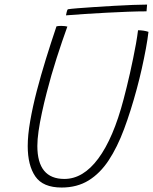

<svg xmlns="http://www.w3.org/2000/svg" viewBox="-20 -797 668 838"><path d="M249 21.5Q167.5 21.5 134.2 -27Q101 -75.5 101 -159.5Q101 -207 111.8 -268.8Q122.5 -330.5 140.5 -400Q158 -467 180.2 -539Q202.5 -611 226.5 -682Q230.5 -683 236 -683.5Q241.5 -684 247 -684Q256.5 -684 263.5 -683Q270.5 -682 274 -681Q251.5 -619 227.2 -543.5Q203 -468 184 -393.5Q172 -347.5 162.8 -304.2Q153.5 -261 148.2 -224.2Q143 -187.5 143 -160Q143 -16 261 -16Q343 -16 409 -105Q475 -194 519.5 -364Q526 -388.5 533.2 -417.8Q540.5 -447 547.5 -478.5Q554.5 -510 561.2 -542.5Q568 -575 573.5 -606Q579 -637 582.5 -665Q588.5 -665 594.5 -664.5Q600.5 -664 606.2 -663.2Q612 -662.5 617.5 -661Q623 -659.5 628 -658Q624.5 -627 616.8 -585Q609 -543 598.8 -497.2Q588.5 -451.5 577 -409Q551 -312.5 521.5 -233.5Q492 -154.5 454.5 -97.5Q417 -40.5 366.8 -9.5Q316.5 21.5 249 21.5ZM619.5 -747.5Q583.5 -747.5 538.2 -745.8Q493 -744 444.5 -741.5Q396 -739 350.2 -736Q304.5 -733 268 -730Q269 -735.5 271 -744.2Q273 -753 276 -756.5Q287.5 -758.5 318.5 -761Q349.5 -763.5 391 -766.2Q432.5 -769 476.8 -771.5Q521 -774 559.5 -775.5Q598 -777 622 -777Z"/></svg>

Font: Grandstander Thin Thin
Style: Italic
Weight: 250
Italic angle: -15°
Version: Version 1.200